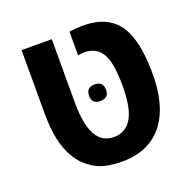

<svg xmlns="http://www.w3.org/2000/svg" viewBox="-117 -758 883 884"><g transform="rotate(-20 324.5 -316.0)"><path d="M335.9 9.3Q302.7 9.3 268.1 3.4Q233.4 -2.4 206.5 -17.6Q184.1 -30.3 162.1 -49.8Q140.1 -69.3 122.6 -99.1Q97.7 -141.6 86.4 -195.8Q75.2 -250 75.2 -321.8V-631.3H223.1V-321.8Q223.1 -199.7 260.3 -148.9Q288.1 -109.9 338.9 -109.9Q395 -109.9 423.8 -155.8Q441.9 -183.1 449 -225.8Q456.1 -268.6 456.1 -321.3Q456.1 -373 449.5 -413.8Q442.9 -454.6 427.2 -480Q413.6 -502.4 391.4 -512.9Q369.1 -523.4 341.8 -523.4Q334 -523.4 326.7 -522.5Q319.3 -521.5 311.5 -520V-635.7Q329.6 -638.7 346.7 -639.9Q363.8 -641.1 380.4 -641.1Q416.5 -641.1 450 -633.1Q483.4 -625 510.7 -605.5Q548.8 -580.6 570.8 -531.7Q605 -456.5 605 -321.8Q605 -226.6 579.6 -155.8Q545.9 -64.5 472.7 -22.9Q415.5 9.3 335.9 9.3ZM335.9 -287.1Q295.4 -287.1 295.4 -327.1Q295.4 -368.2 336.4 -368.2Q378.4 -368.2 378.4 -327.1Q378.4 -287.1 335.9 -287.1Z"/></g></svg>

Font: Open Sans
Style: Bold
Weight: 700
Designer: Monotype Design Team
Foundry: Monotype Imaging Inc.
Version: Version 3.000; ttfautohint (v1.8.4)